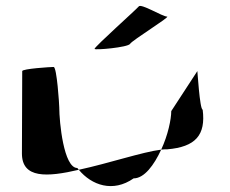

<svg xmlns="http://www.w3.org/2000/svg" viewBox="-20 -778 776 648"><path d="M54 -260C54 -175 139 -180 246 -205C245 -207 242 -209 241 -211C195 -211 180 -366 180 -416C180 -424 172 -552 161 -552C151 -552 55 -546 55 -538C55 -538 54 -340 54 -260ZM246 -205C289 -153 361 -127 431 -176C467 -176 500 -221 524 -273C460 -265 348 -227 246 -205ZM299 -613C299 -608 412 -618 419 -630C426 -642 556 -722 544 -722C528 -722 455 -768 448 -756C440 -746 300 -621 299 -613ZM524 -273C531 -274 538 -274 544 -274C640 -282 675 -322 664 -408C654 -408 646 -546 646 -538L558 -403C558 -376 547 -322 524 -273Z"/></svg>

Font: Ampere
Style: Ext
Weight: 400
Version: Version 1